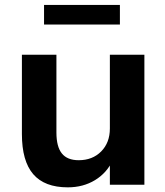

<svg xmlns="http://www.w3.org/2000/svg" viewBox="-20 -766 682 796"><path d="M578.6 0H435.5V-102.3H447.8Q423.1 -49.1 373.9 -19.2Q324.7 10.7 261 10.7Q164.8 10.7 117.8 -43.8Q70.8 -98.4 70.8 -210.4V-539.1H213.9V-216.6Q213.9 -157.7 236.5 -129.8Q259 -101.8 306.2 -101.8Q363.5 -101.8 399.5 -138.2Q435.5 -174.6 435.5 -233.2V-539.1H578.6ZM162.6 -745.6H477.1V-664.3H162.6Z"/></svg>

Font: Min Sans VF VF
Style: Regular
Weight: 400
Designer: Jinseong-Kim, NotoSansCJK, Nunito
Foundry: Jinseong-Kim
Version: Version 1.420;Glyphs 3.1.2 (3151)